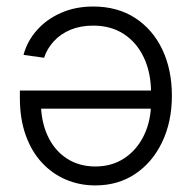

<svg xmlns="http://www.w3.org/2000/svg" viewBox="-20 -560 591 589"><path d="M266.1 -540Q340.3 -540 394.5 -504.9Q448.7 -469.7 478 -408Q507.3 -346.2 507.3 -266.6Q507.3 -186.5 477.5 -124.3Q447.8 -62 395 -26.6Q342.3 8.8 272.5 8.8Q223.6 8.8 181.6 -9.3Q139.6 -27.3 107.9 -61.8Q76.2 -96.2 58.6 -146Q41 -195.8 41 -258.8V-282.2H469.7V-226.6H77.1L105.5 -246.1Q105.5 -188.5 126 -143.8Q146.5 -99.1 184.3 -74.2Q222.2 -49.3 272.5 -49.3Q323.7 -49.3 362.1 -75Q400.4 -100.6 421.9 -145.3Q443.4 -189.9 443.4 -246.1V-274.4Q443.4 -336.4 421.6 -382.8Q399.9 -429.2 360.4 -455.3Q320.8 -481.4 265.6 -481.4Q227.1 -481.4 196.5 -468.8Q166 -456.1 145.3 -433.6Q124.5 -411.1 115.2 -382.8L52.2 -391.6Q63.5 -434.1 93.3 -467.5Q123 -501 167.2 -520.5Q211.4 -540 266.1 -540Z"/></svg>

Font: Inter 24pt Light
Style: Regular
Weight: 300
Designer: Rasmus Andersson
Foundry: rsms
Version: Version 4.001;git-66647c0bb